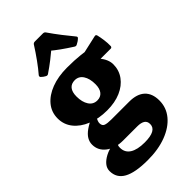

<svg xmlns="http://www.w3.org/2000/svg" viewBox="-293 -845 1151 1151"><g transform="rotate(-45 283.0 -269.0)"><path d="M231 222Q125 222 73.5 193.5Q22 165 22 106Q22 82 38 62.5Q54 43 82.5 28Q111 13 149 7L176 20Q170 27 167.5 33.5Q165 40 165 51Q165 92 198 113Q231 134 293 134Q394 134 394 79Q394 55 377 44.5Q360 34 330 34H209Q143 34 101.5 2Q60 -30 60 -80Q60 -103 72 -123.5Q84 -144 110 -162.5Q136 -181 178 -200L223 -203Q206 -194 194 -174Q182 -154 182 -140Q182 -117 198.5 -111Q215 -105 249 -105H400Q465 -105 499 -73.5Q533 -42 533 18Q533 78 495 124Q457 170 389 196Q321 222 231 222ZM270 -245Q299 -245 315 -265Q331 -285 331 -322Q331 -370 312 -398.5Q293 -427 260 -427Q230 -427 214 -407.5Q198 -388 198 -350Q198 -303 217 -274Q236 -245 270 -245ZM366 -484Q422 -456 456.5 -413.5Q491 -371 491 -331Q491 -281 463 -242.5Q435 -204 385.5 -182.5Q336 -161 270 -161Q199 -161 143.5 -183.5Q88 -206 56.5 -245.5Q25 -285 25 -337Q25 -390 57.5 -429.5Q90 -469 147.5 -491Q205 -513 280 -513Q345 -513 392.5 -507.5Q440 -502 491 -495L390 -497L532 -529Q542 -531 545 -521Q550 -501 554 -472.5Q558 -444 557 -418Q555 -408 546 -408H367ZM129 -585Q123 -591 128 -600Q154 -630 182.5 -669.5Q211 -709 239 -753Q245 -760 255 -760H323Q333 -760 339 -753Q368 -711 397.5 -673Q427 -635 452 -605Q458 -597 451 -591Q444 -584 435.5 -578.5Q427 -573 419 -569Q410 -564 401 -570Q362 -595 330.5 -617.5Q299 -640 272 -663H299Q273 -641 241 -616Q209 -591 172 -566Q164 -561 155 -566Q149 -569 142 -574Q135 -579 129 -585Z"/></g></svg>

Font: Hahmlet ExtraBold
Style: Regular
Weight: 800
Designer: Minjoo Ham & Mark Frömberg
Foundry: hypertype
Version: Version 1.002